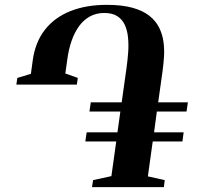

<svg xmlns="http://www.w3.org/2000/svg" viewBox="-20 -772 818 792"><path d="M359.5 0 364 -29 439.5 -45.5 459.5 -188.5H332L337.5 -226H464.5L476.5 -312H349L354.5 -350H482L502 -492.5Q506.5 -525 508.8 -557.2Q511 -589.5 508 -618.5Q505 -647.5 494.5 -670Q484 -692.5 463.5 -705.5Q443 -718.5 410 -718.5Q377 -718.5 351 -704.2Q325 -690 306.2 -664.2Q287.5 -638.5 275.2 -603.2Q263 -568 257.5 -526L249.5 -469L301 -450.5L297 -423H47.5L51.5 -450.5L107.5 -467.5L115 -523Q125.5 -598.5 165.5 -649.5Q205.5 -700.5 270.5 -726.2Q335.5 -752 420 -752Q483.5 -752 526.5 -740Q569.5 -728 596 -707Q622.5 -686 636.2 -658.5Q650 -631 654.2 -600.2Q658.5 -569.5 656.5 -538.2Q654.5 -507 650.5 -478L632.5 -350H755L749.5 -312H627L615.5 -226H737.5L732.5 -188.5H610L590 -44.5L659.5 -29L656 0Z"/></svg>

Font: Merriweather 120pt
Style: Bold Italic
Weight: 700
Italic angle: -7.8°
Version: Version 2.101